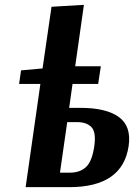

<svg xmlns="http://www.w3.org/2000/svg" viewBox="-20 -774 554 794"><path d="M280 -427 266 -328H313Q419 -328 471.5 -290Q524 -252 512 -170Q487 0 266 0H86L147 -427H59L67 -483L156 -491L193 -746L327 -754L291 -500H397L386 -427ZM228 -60H269Q311 -60 336 -83.5Q361 -107 370 -170Q378 -228 358 -248.5Q338 -269 299 -269H258Z"/></svg>

Font: Arsenal
Style: Bold Italic
Weight: 700
Italic angle: -9.10001°
Designer: Andrij Shevchenko
Foundry: Stairsfor
Version: Version 2.001;PS 002.001;hotconv 1.0.88;makeotf.lib2.5.64775